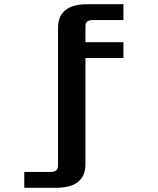

<svg xmlns="http://www.w3.org/2000/svg" viewBox="-20 -680 750 910"><path d="M95 135H220Q255 135 255 107V-548Q255 -660 395 -660H565V-585H420Q385 -585 385 -557V-480H565V-405H385V98Q385 210 245 210H95Z"/></svg>

Font: Xolonium
Style: Regular
Weight: 400
Designer: Severin Meyer
Version: Version 4.2